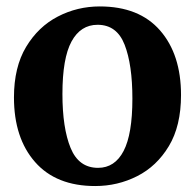

<svg xmlns="http://www.w3.org/2000/svg" viewBox="-20 -582 622 612"><path d="M24.5 -271.5Q24.5 -368 63.2 -432.5Q102 -497 164.2 -529.2Q226.5 -561.5 298 -561.5Q423.5 -561.5 490.2 -485Q557 -408.5 557 -279Q557 -180.5 518.2 -116.2Q479.5 -52 417.2 -20.5Q355 11 283.5 11Q159 11 91.8 -65.5Q24.5 -142 24.5 -271.5ZM292.5 -47Q346 -47 374 -100.8Q402 -154.5 402 -267.5Q402 -376 377.2 -439.5Q352.5 -503 291 -503Q237 -503 208 -449.8Q179 -396.5 179 -282.5Q179 -174 205 -110.5Q231 -47 292.5 -47Z"/></svg>

Font: Merriweather Text Regular
Style: Bold
Weight: 700
Designer: Eben Sorkin
Foundry: Eben Sorkin
Version: Version 2.100; ttfautohint (v1.7.19-72a1) -l 8 -r 50 -G 200 